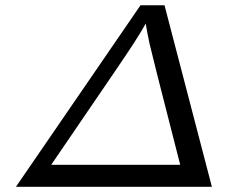

<svg xmlns="http://www.w3.org/2000/svg" viewBox="-20 -714 873 734"><path d="M41 0 517.1 -693.8H608.9L790 0ZM175.8 -84H668.9L580.1 -432.1L551.8 -546.9L543.9 -585L537.1 -624Q511.2 -575.2 419.9 -441.9Z"/></svg>

Font: CMU Sans Serif
Style: Oblique
Weight: 500
Italic angle: -12°
Version: Version 0.7.0